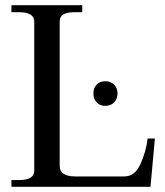

<svg xmlns="http://www.w3.org/2000/svg" viewBox="-20 -720 637 740"><path d="M24 -26H53Q112 -26 112 -62V-637Q112 -673 53 -673H24V-700H297V-673H268Q239 -673 224.5 -664.5Q210 -656 210 -637V-81Q210 -40 270 -40H459Q500 -40 521.5 -88Q543 -136 549 -186H577L560 0H24ZM340 -360Q340 -381 352.5 -394Q365 -407 386 -407Q407 -407 420 -393.5Q433 -380 433 -360Q433 -339 420 -325.5Q407 -312 386 -312Q365 -312 352.5 -325.5Q340 -339 340 -360Z"/></svg>

Font: TavirajRegular
Style: Regular
Weight: 400
Designer: Katatrad Team
Foundry: CadsonDemak
Version: Version 1.000